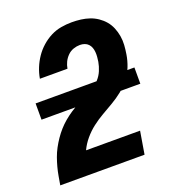

<svg xmlns="http://www.w3.org/2000/svg" viewBox="-135 -849 869 955"><g transform="rotate(-20 300.0 -371.5)"><path d="M21 0V-1Q25 -24 29 -47Q33 -70 39 -92.5Q45 -115 53 -137.5Q61 -160 72.5 -181.5Q84 -203 98 -223.5Q112 -244 128 -262Q144 -280 163 -296Q182 -312 202.5 -325.5Q223 -339 245 -350.5Q267 -362 289 -372.5Q311 -383 332 -396Q353 -409 369.5 -427Q386 -445 395.5 -467.5Q405 -490 409 -513Q411 -526 412 -538.5Q413 -551 412 -563.5Q411 -576 407 -587Q403 -598 395 -606.5Q387 -615 375.5 -619Q364 -623 351 -623Q334 -623 316.5 -617Q299 -611 285.5 -597.5Q272 -584 264 -567.5Q256 -551 253 -533H107Q112 -562 123 -589Q134 -616 150.5 -640.5Q167 -665 190 -685.5Q213 -706 239.5 -719.5Q266 -733 294.5 -738Q323 -743 351 -743Q376 -743 399.5 -740Q423 -737 445 -729.5Q467 -722 486 -709Q505 -696 519.5 -679Q534 -662 543 -640.5Q552 -619 556 -595.5Q560 -572 558.5 -548Q557 -524 553 -500Q548 -468 536 -437.5Q524 -407 503 -380Q482 -353 455.5 -332Q429 -311 400 -294Q371 -277 341.5 -260Q312 -243 285.5 -222.5Q259 -202 237 -176Q215 -150 201 -120H487L467 0ZM45 -339V-425H568V-339Z"/></g></svg>

Font: Iosevka Curly HvExObl
Style: Regular
Weight: 900
Width: 7
Italic angle: -9°
Monospace: yes
Designer: Belleve Invis
Foundry: Belleve Invis
Version: Version 11.1.0; ttfautohint (v1.8.3)